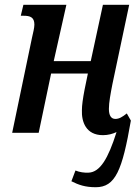

<svg xmlns="http://www.w3.org/2000/svg" viewBox="-20 -556 585 804"><path d="M381 228C463 228 492 158 528 -51L511 -81C492 -66 479 -58 463 -58C445 -58 436 -73 436 -100C436 -127 443 -164 451 -205L521 -536H411L360 -300H205L258 -536H78L67 -490H79C106 -490 124 -484 124 -453C124 -440 119 -420 114 -398L31 0H142L194 -248H348L334 -180C327 -143 323 -115 323 -95C321 -46 340 10 411 10C432 10 451 5 468 -3C433 108 399 165 351 167C333 168 313 165 296 158L279 203C309 218 336 228 381 228Z"/></svg>

Font: Noto Serif Condensed Semi
Style: Italic
Weight: 600
Width: 3
Italic angle: -12°
Designer: Monotype Design Team
Foundry: Monotype Imaging Inc.
Version: Version 1.901